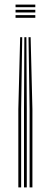

<svg xmlns="http://www.w3.org/2000/svg" viewBox="-20 -620 221 840"><path d="M104.8 -457.2 109.5 -142V200H121.8V-142L114 -457.2ZM68.2 -457.2 60.2 -142V200H72.5V-142L77.2 -457.2ZM86.5 -457.2 85 -142V200H97.2V-142L95.5 -457.2ZM48 -553.8V-542.2H134.5V-553.8ZM48 -577V-565.5H134.5V-577ZM48 -600V-588.5H134.5V-600Z"/></svg>

Font: Big Shoulders Inline Text Light
Style: Regular
Weight: 300
Designer: Patric King
Foundry: XO Type Co
Version: Version 1.000